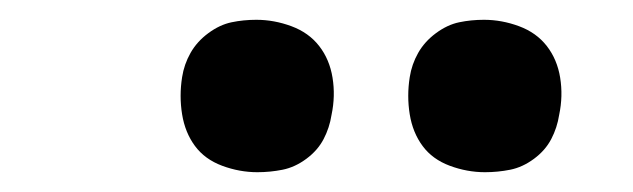

<svg xmlns="http://www.w3.org/2000/svg" viewBox="-20 -767 640 194"><path d="M470 -593Q452 -593 434.5 -599.5Q417 -606 407 -619.5Q397 -633 394 -651.5Q391 -670 394 -689Q396 -702 402.5 -713.5Q409 -725 420.5 -733.5Q432 -742 444 -744.5Q456 -747 469 -747Q487 -747 504.5 -740.5Q522 -734 532.5 -720.5Q543 -707 546 -688.5Q549 -670 545 -651Q543 -638 537 -626.5Q531 -615 519.5 -606.5Q508 -598 495.5 -595.5Q483 -593 470 -593ZM240 -593Q222 -593 204.5 -599.5Q187 -606 177 -619.5Q167 -633 164 -651.5Q161 -670 164 -689Q166 -702 172.5 -713.5Q179 -725 190.5 -733.5Q202 -742 214 -744.5Q226 -747 239 -747Q257 -747 274.5 -740.5Q292 -734 302.5 -720.5Q313 -707 316 -688.5Q319 -670 315 -651Q313 -638 307 -626.5Q301 -615 289.5 -606.5Q278 -598 265.5 -595.5Q253 -593 240 -593Z"/></svg>

Font: Iosevka Heavy Extended
Style: Italic
Weight: 900
Width: 7
Italic angle: -9°
Monospace: yes
Designer: Belleve Invis
Foundry: Belleve Invis
Version: Version 32.5.0; ttfautohint (v1.8.4)